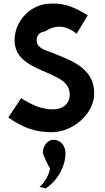

<svg xmlns="http://www.w3.org/2000/svg" viewBox="-20 -734 591 1085"><path d="M350 131C350 93 325 61 294 57C252 49 221 89 222 131C234 165 250 197 263 218C254 269 220 309 203 322C215 325 227 328 238 331C304 287 350 208 350 131ZM234 -556C285 -591 349 -597 413 -543L476 -648C388 -700 336 -721 242 -712C142 -699 67 -610 63 -519C62 -510 62 -501 63 -493C70 -397 161 -360 237 -327C302 -297 374 -273 374 -200C374 -140 325 -114 275 -116C194 -118 138 -157 99 -179L27 -70C109 -13 180 15 279 13C396 9 505 -90 512 -194V-219C505 -358 364 -398 275 -436C238 -450 190 -461 187 -503C186 -536 206 -554 234 -556Z"/></svg>

Font: Bluebird
Style: Nrw
Weight: 400
Designer: Jasper
Foundry: Cannot Into Space Fonts
Version: Version 0.98